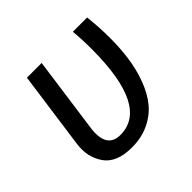

<svg xmlns="http://www.w3.org/2000/svg" viewBox="-136 -676 837 837"><g transform="rotate(-45 282.5 -257.5)"><path d="M234.9 12.2Q140.6 12.2 103.3 -42Q65.9 -96.2 76.2 -168.9L126 -526.9H216.8L167 -168Q155.8 -62 237.8 -62Q413.6 -62 414.1 -413.1Q414.1 -478 409.2 -526.9H497.1Q504.9 -457 504.9 -393.6Q504.9 -330.1 496.8 -272.5Q488.8 -214.8 469 -161.4Q449.2 -107.9 419.2 -70.6Q389.2 -33.2 342 -10.5Q294.9 12.2 234.9 12.2Z"/></g></svg>

Font: FiraSans-Italic
Style: Italic
Weight: 400
Italic angle: -8°
Designer: Carrois Corporate & Edenspiekermann AG
Foundry: Carrois Corporate GbR & Edenspiekermann AG
Version: Version 3.106;PS 003.106;hotconv 1.0.70;makeotf.lib2.5.58329